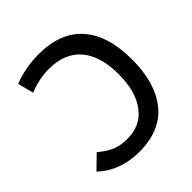

<svg xmlns="http://www.w3.org/2000/svg" viewBox="-195 -834 975 975"><g transform="rotate(-45 293.0 -346.5)"><path d="M247.1 9.8Q181.2 9.8 123.8 -11.2Q66.4 -32.2 22.9 -73.7L93.3 -142.6Q136.7 -106.9 170.7 -93.5Q204.6 -80.1 252.4 -80.1Q347.2 -80.1 399.9 -150.4Q452.6 -220.7 452.6 -344.2Q452.6 -472.7 394 -543Q335.4 -613.3 220.2 -613.3Q147.9 -613.3 79.1 -584L56.6 -669.9Q141.6 -703.1 236.8 -703.1Q393.1 -703.1 473.4 -611.8Q553.7 -520.5 553.7 -348.1Q553.7 -180.7 477.1 -85.4Q400.4 9.8 247.1 9.8Z"/></g></svg>

Font: Cascadia Code NF
Style: Regular
Weight: 400
Monospace: yes
Designer: Aaron Bell
Foundry: Saja Typeworks
Version: Version 2404.023; ttfautohint (v1.8.4)